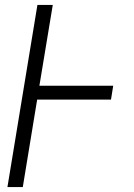

<svg xmlns="http://www.w3.org/2000/svg" viewBox="-20 -755 540 775"><path d="M10 0 131 -735H193L139 -409H437L428 -353H130L72 0Z"/></svg>

Font: Iosevka Curly Light
Style: Italic
Weight: 300
Italic angle: -9°
Monospace: yes
Designer: Belleve Invis
Foundry: Belleve Invis
Version: Version 22.1.2; ttfautohint (v1.8.4)